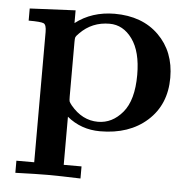

<svg xmlns="http://www.w3.org/2000/svg" viewBox="-49 -498 735 740"><g transform="rotate(5 319.0 -128.0)"><path d="M37.1 147H106V-356.9Q106 -384.8 95.5 -389.9Q85 -395 37.1 -395V-441.9L213.9 -450.2V-400.9Q276.9 -449.7 365.2 -450.2Q472.2 -450.2 536.1 -387.2Q600.1 -324.2 600.1 -223.1Q600.1 -119.1 530.5 -56.6Q460.9 5.9 348.1 5.9Q274.9 5.9 220.2 -39.1V147H289.1V193.8Q205.1 190.9 163.1 190.9Q121.1 190.9 37.1 193.8ZM220.2 -117.2Q220.2 -102.1 221.7 -98.1Q223.1 -94.2 231 -84Q275.9 -29.8 336.9 -29.8Q392.1 -29.8 432.1 -77.4Q472.2 -125 472.2 -223.1Q472.2 -313 437 -361.6Q401.9 -410.2 349.1 -410.2Q281.2 -410.2 234.9 -362.8Q223.6 -351.6 221.9 -347.2Q220.2 -342.8 220.2 -329.1Z"/></g></svg>

Font: CMU Serif
Style: Bold
Weight: 700
Version: Version 0.7.0